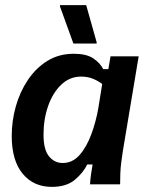

<svg xmlns="http://www.w3.org/2000/svg" viewBox="-20 -720 584 750"><path d="M182.5 10Q110.8 10 68.3 -41.7Q25.8 -93.3 25.8 -189.2Q25.8 -247.5 41.7 -304.2Q57.5 -360.8 88.8 -407.5Q120 -454.2 165 -482.1Q210 -510 268.3 -510Q317.5 -510 344.2 -492.1Q370.8 -474.2 383.3 -450H403.3L411.7 -500H521.7L460 -130.8Q456.7 -109.2 453.8 -86.7Q450.8 -64.2 450 -42.1Q449.2 -20 449.2 0H331.7Q332.5 -16.7 335.4 -37.9Q338.3 -59.2 341.7 -77.5H320.8Q305 -45 272.1 -17.5Q239.2 10 182.5 10ZM225 -83.3Q263.3 -83.3 290.8 -114.6Q318.3 -145.8 336.7 -195.4Q355 -245 364.2 -298.3L379.2 -391.7Q363.3 -404.2 342.9 -412.5Q322.5 -420.8 296.7 -420.8Q252.5 -420.8 219.6 -389.6Q186.7 -358.3 168.3 -306.7Q150 -255 150 -194.2Q150 -135.8 171.2 -109.6Q192.5 -83.3 225 -83.3ZM266.7 -550 214.2 -695V-700H316.7L357.5 -555V-550Z"/></svg>

Font: Familjen Grotesk SemiBold
Style: Italic
Weight: 600
Italic angle: -9.46201°
Designer: Anders Wikstroem, Jonas Baeckman, Matilda Gysing, Kristian Moeller
Foundry: Familjen STHLM AB
Version: Version 2.002